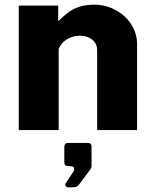

<svg xmlns="http://www.w3.org/2000/svg" viewBox="-20 -554 661 818"><path d="M60 -530H228V-464Q256 -490 273.5 -503Q291 -516 317.5 -525Q344 -534 382 -534Q430 -534 472 -511.5Q514 -489 539 -450.5Q564 -412 564 -365V0H394V-340Q394 -368 373 -385Q352 -402 320 -402Q291 -402 266 -387Q241 -372 230 -346V0H60ZM260 226 291 180Q296 174 296 167Q296 154 283 154H274Q263 154 258.5 150Q254 146 254 135V73Q254 55 270 55H355Q370 55 370 70V154Q370 158 366 166L317 232Q312 239 305.5 241.5Q299 244 287 244H270Q263 244 259.5 238Q256 232 260 226Z"/></svg>

Font: Morrison
Style: Bold
Weight: 700
Designer: Pablo Impallari, Rodrigo Fuenzalida (Modified by Dan O. Williams)
Version: Version 0.03;June 6, 2019;FontCreator 11.5.0.2425 64-bit; tt